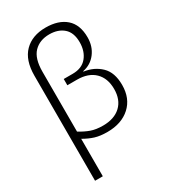

<svg xmlns="http://www.w3.org/2000/svg" viewBox="-238 -875 1073 1221"><g transform="rotate(-30 299.0 -264.5)"><path d="M88 236V-535Q88 -649 145.5 -707Q203 -765 302 -765Q396 -765 449.5 -718Q503 -671 503 -578Q503 -512 467 -464.5Q431 -417 371 -405V-402Q444 -392 493 -345Q542 -298 542 -206Q542 -107 479 -50Q416 7 312 7Q259 7 222 -4.5Q185 -16 145 -39V236ZM308 -42Q391 -42 438 -86Q485 -130 485 -209Q485 -288 439 -333Q393 -378 310 -378H239V-424H305Q373 -424 408.5 -467Q444 -510 444 -576Q444 -647 404.5 -681.5Q365 -716 301 -716Q230 -716 187.5 -672.5Q145 -629 145 -531V-92Q184 -68 220.5 -55Q257 -42 308 -42Z"/></g></svg>

Font: RS Noto Sans Light
Style: Regular
Weight: 300
Designer: Monotype Design Team
Foundry: Monotype Imaging Inc.
Version: Version 3.10